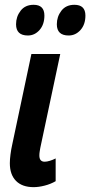

<svg xmlns="http://www.w3.org/2000/svg" viewBox="-20 -770 376 800"><path d="M120.1 9.8Q72.3 9.8 46.6 -16.4Q21 -42.5 21 -89.8Q21 -105.5 23.7 -126.5Q26.4 -147.5 30.8 -167L110.8 -544.9H231L147.9 -153.8Q146.5 -146 145.3 -138.2Q144 -130.4 144 -122.1Q144 -96.2 166 -96.2Q175.3 -96.2 188 -100.1Q200.7 -104 211.9 -109.9V-15.1Q190.9 -2.9 166 3.4Q141.1 9.8 120.1 9.8ZM266.1 -622.1Q216.8 -622.1 216.8 -668.9Q216.8 -700.7 235.8 -725.3Q254.9 -750 290 -750Q335.9 -750 335.9 -705.1Q335.9 -668 315.4 -645Q294.9 -622.1 266.1 -622.1ZM96.2 -622.1Q46.9 -622.1 46.9 -668.9Q46.9 -700.7 65.9 -725.3Q85 -750 120.1 -750Q165 -750 165 -705.1Q165 -668 144.8 -645Q124.5 -622.1 96.2 -622.1Z"/></svg>

Font: Open Sans Condensed
Style: Bold Italic
Weight: 700
Width: 3
Italic angle: -12°
Designer: Monotype Design Team
Foundry: Monotype Imaging Inc.
Version: Version 3.003; ttfautohint (v1.8.4)